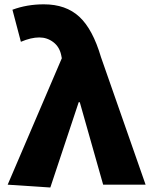

<svg xmlns="http://www.w3.org/2000/svg" viewBox="-20 -833 680 866"><path d="M207 12.7 14.6 0 258.8 -570.3 255.9 -585Q248 -622.1 220.2 -643.1Q192.4 -664.1 157.2 -664.1Q120.1 -664.1 74.2 -644.5L36.1 -789.1Q101.6 -813.5 177.7 -813.5Q277.3 -813.5 337.9 -757.3Q398.4 -701.2 435.5 -575.2L636.7 0H445.3L339.8 -372.1H335Z"/></svg>

Font: Bpmf Zihi Sans Heavy
Style: Heavy
Weight: 900
Foundry: But Ko
Version: Version 1.320